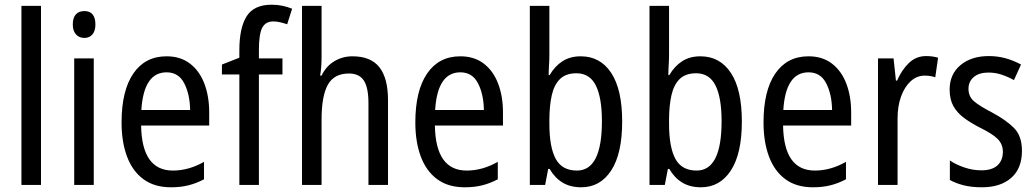

<svg xmlns="http://www.w3.org/2000/svg" viewBox="-20 -785 4394 815"><path d="M154 0H71V-760H154Z M338 -738Q385 -738 385 -681Q385 -654 372.5 -639Q360 -624 338 -624Q316 -624 302.5 -639Q289 -654 289 -681Q289 -710 302 -724Q315 -738 338 -738ZM378 -537V0H295V-537Z M687 -546Q746 -546 786.5 -515Q827 -484 847.5 -430Q868 -376 868 -308V-252H579Q582 -61 714 -61Q781 -61 846 -98V-24Q814 -7 780.5 1.5Q747 10 706 10Q635 10 588.5 -24.5Q542 -59 519 -121Q496 -183 496 -265Q496 -400 546 -473Q596 -546 687 -546ZM687 -478Q590 -478 580 -318H787Q786 -385 762 -431.5Q738 -478 687 -478Z M1179 -469H1079V0H996V-469H922V-511L996 -540V-571Q996 -667 1027 -716Q1058 -765 1133 -765Q1158 -765 1179 -760.5Q1200 -756 1220 -748L1199 -682Q1184 -687 1169.5 -690.5Q1155 -694 1140 -694Q1107 -694 1093 -667Q1079 -640 1079 -573V-537H1179Z M1345 -543Q1345 -500 1339 -464H1345Q1364 -504 1399 -525Q1434 -546 1476 -546Q1554 -546 1590.5 -499.5Q1627 -453 1627 -360V0H1544V-347Q1544 -413 1524.5 -443Q1505 -473 1461 -473Q1398 -473 1371.5 -425Q1345 -377 1345 -278V0H1262V-760H1345Z M1934 -546Q1993 -546 2033.5 -515Q2074 -484 2094.5 -430Q2115 -376 2115 -308V-252H1826Q1829 -61 1961 -61Q2028 -61 2093 -98V-24Q2061 -7 2027.5 1.5Q1994 10 1953 10Q1882 10 1835.5 -24.5Q1789 -59 1766 -121Q1743 -183 1743 -265Q1743 -400 1793 -473Q1843 -546 1934 -546ZM1934 -478Q1837 -478 1827 -318H2034Q2033 -385 2009 -431.5Q1985 -478 1934 -478Z M2312 -553Q2312 -531 2310.5 -508.5Q2309 -486 2309 -466H2313Q2335 -504 2367.5 -525Q2400 -546 2445 -546Q2528 -546 2574.5 -475.5Q2621 -405 2621 -269Q2621 -133 2574.5 -61.5Q2528 10 2447 10Q2401 10 2368 -10Q2335 -30 2313 -68H2307L2294 0H2229V-760H2312ZM2427 -474Q2382 -474 2357 -449.5Q2332 -425 2322 -380Q2312 -335 2312 -275V-260Q2312 -160 2339 -110.5Q2366 -61 2429 -61Q2535 -61 2535 -270Q2535 -371 2509 -422.5Q2483 -474 2427 -474Z M2820 -553Q2820 -531 2818.5 -508.5Q2817 -486 2817 -466H2821Q2843 -504 2875.5 -525Q2908 -546 2953 -546Q3036 -546 3082.5 -475.5Q3129 -405 3129 -269Q3129 -133 3082.5 -61.5Q3036 10 2955 10Q2909 10 2876 -10Q2843 -30 2821 -68H2815L2802 0H2737V-760H2820ZM2935 -474Q2890 -474 2865 -449.5Q2840 -425 2830 -380Q2820 -335 2820 -275V-260Q2820 -160 2847 -110.5Q2874 -61 2937 -61Q3043 -61 3043 -270Q3043 -371 3017 -422.5Q2991 -474 2935 -474Z M3412 -546Q3471 -546 3511.5 -515Q3552 -484 3572.5 -430Q3593 -376 3593 -308V-252H3304Q3307 -61 3439 -61Q3506 -61 3571 -98V-24Q3539 -7 3505.5 1.5Q3472 10 3431 10Q3360 10 3313.5 -24.5Q3267 -59 3244 -121Q3221 -183 3221 -265Q3221 -400 3271 -473Q3321 -546 3412 -546ZM3412 -478Q3315 -478 3305 -318H3512Q3511 -385 3487 -431.5Q3463 -478 3412 -478Z M3911 -547Q3923 -547 3936 -545.5Q3949 -544 3962 -540L3950 -457Q3930 -464 3905 -464Q3872 -464 3846 -440.5Q3820 -417 3805 -376Q3790 -335 3790 -282V0H3707V-537H3773L3783 -443H3788Q3808 -489 3838.5 -518Q3869 -547 3911 -547Z M4318 -145Q4318 -70 4272.5 -30Q4227 10 4148 10Q4104 10 4070.5 1.5Q4037 -7 4012 -21V-104Q4036 -87 4072.5 -74.5Q4109 -62 4146 -62Q4191 -62 4214 -83Q4237 -104 4237 -141Q4237 -172 4216 -194Q4195 -216 4140 -243Q4101 -263 4072 -284.5Q4043 -306 4027 -334.5Q4011 -363 4011 -405Q4011 -470 4057 -508.5Q4103 -547 4177 -547Q4215 -547 4249 -537.5Q4283 -528 4314 -511L4284 -445Q4259 -459 4232 -468Q4205 -477 4176 -477Q4136 -477 4113.5 -458Q4091 -439 4091 -408Q4091 -376 4113.5 -356Q4136 -336 4192 -307Q4250 -276 4284 -242Q4318 -208 4318 -145Z"/></svg>

Font: Noto Sans Myanmar Condensed
Style: Regular
Weight: 400
Width: 3
Designer: Monotype Design Team
Foundry: Monotype Imaging Inc.
Version: Version 2.107; ttfautohint (v1.8.4.7-5d5b)